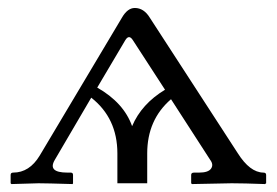

<svg xmlns="http://www.w3.org/2000/svg" viewBox="-20 -462 698 484"><path d="M225.1 -241.2Q292 -203.1 313 -144Q336.9 -200.2 396 -235.8L314.9 -360.8Q305.2 -376 295.9 -360.8ZM275.9 0V-75.2Q275.9 -164.1 210 -215.8L118.2 -59.1Q99.1 -26.9 149.9 -26.9H158.2Q164.1 -26.9 164.1 -21V0L163.1 2Q96.2 0 77.1 0Q77.1 0 8.8 2L6.8 0V-21Q6.8 -26.9 13.2 -26.9Q54.2 -26.9 80.1 -69.8L287.1 -417Q301.3 -441.9 319.8 -441.9Q342.8 -441.9 357.9 -417L579.1 -76.2Q609.9 -27.3 644 -26.9Q650.9 -26.9 650.9 -21V0L647.9 2Q593.8 0 564 0Q564 0 463.9 2L461.9 0V-21Q461.9 -26.9 469.2 -26.9H481.9Q504.9 -26.9 512 -36.9Q519 -46.9 509.8 -59.1L411.1 -211.9Q351.1 -160.2 351.1 -75.2V0Z"/></svg>

Font: Linux Libertine Display
Style: Regular
Weight: 400
Designer: Philipp H. Poll
Foundry: Philipp H. Poll
Version: Version 5.0.9